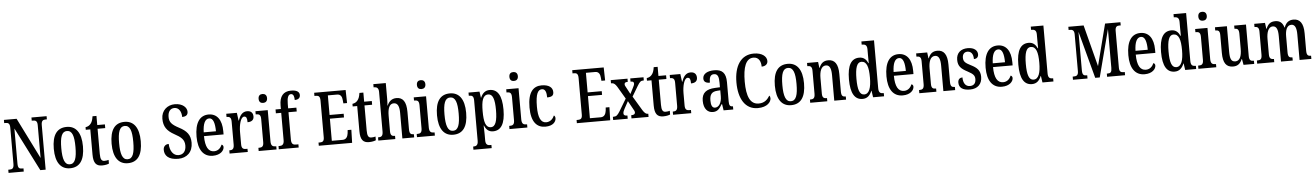

<svg xmlns="http://www.w3.org/2000/svg" viewBox="-32 -1557 17664 2577"><g transform="rotate(-5 8800.0 -268.0)"><path d="M26 0H231V-43H212C176 -43 156 -52 156 -114V-587L454 0H526V-600C526 -659 549 -671 583 -671H601V-714H397V-671H415C449 -671 472 -660 472 -604V-162L197 -714H26V-671H45C77 -671 102 -662 102 -604V-114C102 -52 78 -43 41 -43H26Z M854 10C984 10 1052 -81 1052 -269C1052 -456 978 -547 857 -547C726 -547 659 -456 659 -269C659 -81 733 10 854 10ZM856 -43C786 -43 760 -121 760 -269C760 -417 785 -492 855 -492C926 -492 951 -417 951 -269C951 -121 927 -43 856 -43Z M1285 10C1329 10 1362 1 1379 -7V-57C1361 -52 1344 -49 1322 -49C1283 -49 1268 -77 1268 -147V-486H1371V-536H1268V-659H1215C1207 -605 1196 -581 1180 -561C1164 -540 1142 -526 1109 -521V-486H1170V-146C1170 -30 1209 10 1285 10Z M1633 10C1763 10 1831 -81 1831 -269C1831 -456 1757 -547 1636 -547C1505 -547 1438 -456 1438 -269C1438 -81 1512 10 1633 10ZM1635 -43C1565 -43 1539 -121 1539 -269C1539 -417 1564 -492 1634 -492C1705 -492 1730 -417 1730 -269C1730 -121 1706 -43 1635 -43Z M2312 10C2428 10 2509 -63 2509 -190C2509 -296 2460 -352 2358 -405C2259 -457 2231 -493 2231 -561C2231 -631 2263 -674 2319 -674C2382 -674 2413 -612 2413 -545C2465 -545 2491 -566 2491 -609C2491 -665 2435 -724 2329 -724C2226 -724 2146 -653 2146 -544C2146 -438 2190 -378 2288 -324C2376 -276 2422 -240 2422 -159C2422 -84 2385 -39 2320 -39C2253 -39 2205 -101 2201 -200C2160 -200 2128 -174 2128 -126C2128 -49 2181 10 2312 10Z M2778 10C2885 10 2931 -51 2931 -94C2931 -113 2921 -124 2908 -129C2889 -85 2855 -49 2800 -49C2724 -49 2683 -116 2682 -263H2946V-305C2946 -463 2879 -547 2769 -547C2650 -547 2582 -452 2582 -264C2582 -90 2650 10 2778 10ZM2848 -314H2683C2686 -429 2716 -494 2772 -494C2827 -494 2847 -422 2848 -314Z M3004 0H3249V-43H3229C3195 -43 3169 -51 3169 -110V-276C3169 -368 3194 -477 3241 -477C3272 -477 3281 -453 3281 -398C3339 -398 3367 -424 3367 -468C3367 -515 3341 -546 3287 -546C3222 -546 3189 -496 3166 -430H3163L3149 -536H3006V-493H3009C3044 -493 3069 -484 3069 -425V-115C3069 -52 3042 -43 3007 -43H3004Z M3512 -638C3544 -638 3570 -655 3570 -698C3570 -741 3544 -758 3512 -758C3480 -758 3456 -741 3456 -698C3456 -655 3480 -638 3512 -638ZM3396 0H3637V-43H3627C3589 -43 3565 -55 3565 -117V-536H3399V-493H3410C3446 -493 3467 -481 3467 -423V-113C3467 -54 3443 -43 3406 -43H3396Z M3667 0H3935V-43H3901C3869 -43 3840 -52 3840 -114V-484H3951V-536H3840V-595C3840 -679 3856 -723 3894 -723C3930 -723 3938 -680 3938 -640C3991 -640 4012 -666 4012 -700C4012 -738 3985 -770 3898 -770C3793 -770 3742 -704 3742 -584V-536H3670V-484H3742V-114C3742 -52 3710 -43 3680 -43H3667Z M4206 0H4655L4660 -176H4610L4606 -133C4600 -89 4581 -51 4532 -51H4386V-349H4576V-399H4386V-663H4512C4559 -663 4577 -626 4580 -581L4584 -538H4634L4630 -714H4206V-671H4227C4258 -671 4282 -662 4282 -602V-107C4282 -56 4261 -43 4227 -43H4206Z M4881 10C4925 10 4958 1 4975 -7V-57C4957 -52 4940 -49 4918 -49C4879 -49 4864 -77 4864 -147V-486H4967V-536H4864V-659H4811C4803 -605 4792 -581 4776 -561C4760 -540 4738 -526 4705 -521V-486H4766V-146C4766 -30 4805 10 4881 10Z M5008 0H5237V-43H5235C5200 -43 5175 -51 5175 -110V-319C5175 -415 5197 -480 5257 -480C5312 -480 5332 -430 5332 -343V0H5491V-43H5489C5453 -43 5431 -52 5431 -115V-350C5431 -487 5386 -547 5300 -547C5230 -547 5194 -503 5175 -457H5171C5172 -468 5175 -507 5175 -542V-760H5007V-717H5015C5043 -717 5075 -708 5075 -650V-115C5075 -52 5048 -43 5014 -43H5008Z M5645 -638C5677 -638 5703 -655 5703 -698C5703 -741 5677 -758 5645 -758C5613 -758 5589 -741 5589 -698C5589 -655 5613 -638 5645 -638ZM5529 0H5770V-43H5760C5722 -43 5698 -55 5698 -117V-536H5532V-493H5543C5579 -493 5600 -481 5600 -423V-113C5600 -54 5576 -43 5539 -43H5529Z M6017 10C6147 10 6215 -81 6215 -269C6215 -456 6141 -547 6020 -547C5889 -547 5822 -456 5822 -269C5822 -81 5896 10 6017 10ZM6019 -43C5949 -43 5923 -121 5923 -269C5923 -417 5948 -492 6018 -492C6089 -492 6114 -417 6114 -269C6114 -121 6090 -43 6019 -43Z M6269 234H6515V191H6496C6468 191 6437 183 6437 124V37C6437 -8 6435 -47 6434 -77H6438C6460 -23 6495 11 6553 11C6660 11 6718 -75 6718 -268C6718 -461 6660 -546 6555 -546C6493 -546 6456 -508 6433 -453H6430L6418 -536H6270V-493H6279C6312 -493 6336 -484 6336 -424V120C6336 182 6305 191 6276 191H6269ZM6530 -47C6457 -47 6437 -128 6437 -271C6437 -406 6457 -488 6531 -488C6593 -488 6617 -413 6617 -272C6617 -128 6593 -47 6530 -47Z M6891 -638C6923 -638 6949 -655 6949 -698C6949 -741 6923 -758 6891 -758C6859 -758 6835 -741 6835 -698C6835 -655 6859 -638 6891 -638ZM6775 0H7016V-43H7006C6968 -43 6944 -55 6944 -117V-536H6778V-493H6789C6825 -493 6846 -481 6846 -423V-113C6846 -54 6822 -43 6785 -43H6775Z M7258 10C7366 10 7403 -48 7403 -91C7403 -111 7396 -122 7385 -130C7367 -87 7331 -48 7274 -48C7200 -48 7168 -125 7168 -266C7168 -444 7203 -495 7256 -495C7303 -495 7316 -442 7316 -379C7382 -379 7404 -399 7404 -444C7404 -507 7352 -547 7255 -547C7149 -547 7068 -480 7068 -265C7068 -68 7145 10 7258 10Z M7683 0H8132L8137 -176H8087L8083 -133C8077 -89 8058 -51 8009 -51H7863V-349H8053V-399H7863V-663H7989C8036 -663 8054 -626 8057 -581L8061 -538H8111L8107 -714H7683V-671H7704C7735 -671 7759 -662 7759 -602V-107C7759 -56 7738 -43 7704 -43H7683Z M8172 0H8368V-43H8366C8331 -43 8317 -54 8317 -76C8317 -97 8326 -114 8337 -136L8391 -235L8441 -145C8465 -104 8472 -91 8472 -76C8472 -54 8456 -43 8423 -43H8419V0H8649V-43H8639C8620 -43 8599 -58 8575 -96L8459 -290L8541 -428C8574 -483 8590 -493 8621 -493H8628V-536H8449V-493H8453C8476 -493 8494 -488 8494 -464C8494 -446 8485 -430 8473 -406L8433 -328L8385 -418C8373 -438 8367 -450 8367 -464C8367 -480 8375 -493 8409 -493H8412V-536H8186V-493H8197C8224 -493 8244 -475 8266 -440L8365 -272L8266 -107C8234 -56 8218 -43 8179 -43H8172Z M8846 10C8890 10 8923 1 8940 -7V-57C8922 -52 8905 -49 8883 -49C8844 -49 8829 -77 8829 -147V-486H8932V-536H8829V-659H8776C8768 -605 8757 -581 8741 -561C8725 -540 8703 -526 8670 -521V-486H8731V-146C8731 -30 8770 10 8846 10Z M8979 0H9224V-43H9204C9170 -43 9144 -51 9144 -110V-276C9144 -368 9169 -477 9216 -477C9247 -477 9256 -453 9256 -398C9314 -398 9342 -424 9342 -468C9342 -515 9316 -546 9262 -546C9197 -546 9164 -496 9141 -430H9138L9124 -536H8981V-493H8984C9019 -493 9044 -484 9044 -425V-115C9044 -52 9017 -43 8982 -43H8979Z M9515 10C9581 10 9606 -28 9640 -84H9647L9660 0H9790V-43H9787C9750 -43 9738 -59 9738 -115V-373C9738 -500 9685 -547 9581 -547C9489 -547 9426 -511 9426 -449C9426 -407 9453 -386 9509 -386C9509 -452 9522 -495 9573 -495C9627 -495 9638 -448 9638 -373V-313L9573 -310C9452 -305 9392 -257 9392 -151C9392 -41 9447 10 9515 10ZM9549 -46C9511 -46 9495 -84 9495 -145C9495 -223 9520 -264 9597 -269L9639 -272V-191C9639 -107 9604 -46 9549 -46Z M10120 10C10252 10 10301 -60 10301 -107C10301 -122 10296 -137 10288 -143C10258 -95 10219 -50 10138 -50C10023 -50 9976 -161 9976 -358C9976 -551 10017 -670 10120 -670C10195 -670 10220 -605 10220 -540C10272 -540 10303 -568 10303 -609C10303 -671 10240 -724 10129 -724C9954 -724 9864 -578 9864 -358C9864 -137 9952 10 10120 10Z M10569 10C10699 10 10767 -81 10767 -269C10767 -456 10693 -547 10572 -547C10441 -547 10374 -456 10374 -269C10374 -81 10448 10 10569 10ZM10571 -43C10501 -43 10475 -121 10475 -269C10475 -417 10500 -492 10570 -492C10641 -492 10666 -417 10666 -269C10666 -121 10642 -43 10571 -43Z M10827 0H11057V-43H11052C11017 -43 10993 -51 10993 -110V-319C10993 -402 11014 -481 11080 -481C11133 -481 11151 -428 11151 -343V0H11310V-43H11306C11271 -43 11250 -52 11250 -115V-350C11250 -487 11203 -547 11118 -547C11058 -547 11020 -521 10994 -456H10990L10980 -536H10831V-493H10835C10870 -493 10895 -484 10895 -425V-115C10895 -52 10869 -43 10833 -43H10827Z M11532 10C11596 10 11633 -28 11658 -89H11661L11674 0H11822V-43H11815C11777 -43 11753 -55 11753 -115V-760H11583V-717H11589C11625 -717 11655 -708 11655 -649V-567C11655 -530 11655 -492 11656 -461H11652C11629 -511 11596 -546 11535 -546C11429 -546 11372 -460 11372 -267C11372 -75 11429 10 11532 10ZM11559 -48C11497 -48 11473 -120 11473 -266C11473 -409 11497 -488 11558 -488C11631 -488 11655 -409 11655 -267C11655 -133 11628 -48 11559 -48Z M12073 10C12180 10 12226 -51 12226 -94C12226 -113 12216 -124 12203 -129C12184 -85 12150 -49 12095 -49C12019 -49 11978 -116 11977 -263H12241V-305C12241 -463 12174 -547 12064 -547C11945 -547 11877 -452 11877 -264C11877 -90 11945 10 12073 10ZM12143 -314H11978C11981 -429 12011 -494 12067 -494C12122 -494 12142 -422 12143 -314Z M12297 0H12527V-43H12522C12487 -43 12463 -51 12463 -110V-319C12463 -402 12484 -481 12550 -481C12603 -481 12621 -428 12621 -343V0H12780V-43H12776C12741 -43 12720 -52 12720 -115V-350C12720 -487 12673 -547 12588 -547C12528 -547 12490 -521 12464 -456H12460L12450 -536H12301V-493H12305C12340 -493 12365 -484 12365 -425V-115C12365 -52 12339 -43 12303 -43H12297Z M12980 10C13084 10 13143 -51 13143 -147C13143 -233 13100 -274 13017 -315C12946 -351 12921 -371 12921 -424C12921 -469 12945 -499 12988 -499C13037 -499 13067 -463 13067 -393C13107 -393 13128 -416 13128 -452C13128 -502 13086 -546 12996 -546C12904 -546 12842 -495 12842 -402C12842 -316 12881 -279 12973 -231C13040 -195 13063 -172 13063 -124C13063 -70 13037 -37 12982 -37C12922 -37 12892 -87 12892 -161C12860 -161 12831 -143 12831 -96C12831 -26 12882 10 12980 10Z M13409 10C13516 10 13562 -51 13562 -94C13562 -113 13552 -124 13539 -129C13520 -85 13486 -49 13431 -49C13355 -49 13314 -116 13313 -263H13577V-305C13577 -463 13510 -547 13400 -547C13281 -547 13213 -452 13213 -264C13213 -90 13281 10 13409 10ZM13479 -314H13314C13317 -429 13347 -494 13403 -494C13458 -494 13478 -422 13479 -314Z M13814 10C13878 10 13915 -28 13940 -89H13943L13956 0H14104V-43H14097C14059 -43 14035 -55 14035 -115V-760H13865V-717H13871C13907 -717 13937 -708 13937 -649V-567C13937 -530 13937 -492 13938 -461H13934C13911 -511 13878 -546 13817 -546C13711 -546 13654 -460 13654 -267C13654 -75 13711 10 13814 10ZM13841 -48C13779 -48 13755 -120 13755 -266C13755 -409 13779 -488 13840 -488C13913 -488 13937 -409 13937 -267C13937 -133 13910 -48 13841 -48Z M14367 0H14563V-43H14555C14519 -43 14497 -52 14497 -114V-635L14667 0H14728L14894 -637V-114C14894 -55 14877 -43 14838 -43H14827V0H15069V-43H15051C15015 -43 14995 -55 14995 -110V-604C14995 -659 15018 -671 15047 -671H15069V-714H14862L14718 -153L14573 -714H14367V-671H14388C14419 -671 14443 -659 14443 -604V-109C14443 -54 14419 -43 14382 -43H14367Z M15332 10C15439 10 15485 -51 15485 -94C15485 -113 15475 -124 15462 -129C15443 -85 15409 -49 15354 -49C15278 -49 15237 -116 15236 -263H15500V-305C15500 -463 15433 -547 15323 -547C15204 -547 15136 -452 15136 -264C15136 -90 15204 10 15332 10ZM15402 -314H15237C15240 -429 15270 -494 15326 -494C15381 -494 15401 -422 15402 -314Z M15737 10C15801 10 15838 -28 15863 -89H15866L15879 0H16027V-43H16020C15982 -43 15958 -55 15958 -115V-760H15788V-717H15794C15830 -717 15860 -708 15860 -649V-567C15860 -530 15860 -492 15861 -461H15857C15834 -511 15801 -546 15740 -546C15634 -546 15577 -460 15577 -267C15577 -75 15634 10 15737 10ZM15764 -48C15702 -48 15678 -120 15678 -266C15678 -409 15702 -488 15763 -488C15836 -488 15860 -409 15860 -267C15860 -133 15833 -48 15764 -48Z M16173 -638C16205 -638 16231 -655 16231 -698C16231 -741 16205 -758 16173 -758C16141 -758 16117 -741 16117 -698C16117 -655 16141 -638 16173 -638ZM16057 0H16298V-43H16288C16250 -43 16226 -55 16226 -117V-536H16060V-493H16071C16107 -493 16128 -481 16128 -423V-113C16128 -54 16104 -43 16067 -43H16057Z M16524 10C16579 10 16619 -12 16647 -80H16651L16665 0H16809V-43H16804C16771 -43 16745 -51 16745 -110V-536H16586V-493H16589C16622 -493 16646 -484 16646 -421V-217C16646 -120 16621 -56 16560 -56C16503 -56 16488 -101 16488 -193V-536H16327V-493H16331C16367 -493 16389 -483 16389 -425V-186C16389 -49 16432 10 16524 10Z M16849 0H17079V-43H17077C17042 -43 17016 -51 17016 -110V-319C17016 -404 17040 -480 17100 -480C17152 -480 17170 -430 17170 -343V0H17328V-43H17325C17290 -43 17268 -52 17268 -115V-332C17268 -411 17289 -480 17350 -480C17401 -480 17420 -430 17420 -343V0H17579V-43H17577C17541 -43 17519 -52 17519 -115V-350C17519 -487 17470 -547 17386 -547C17328 -547 17285 -521 17260 -451H17257C17237 -522 17195 -547 17141 -547C17079 -547 17042 -521 17017 -456H17012L17001 -536H16856V-493H16858C16893 -493 16917 -484 16917 -425V-115C16917 -52 16895 -43 16859 -43H16849Z"/></g></svg>

Font: Noto Serif Ethiopic ExtraCondensed Medium
Style: Regular
Weight: 500
Width: 2
Designer: Monotype Design Team
Foundry: Monotype Imaging Inc.
Version: Version 2.102